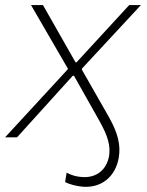

<svg xmlns="http://www.w3.org/2000/svg" viewBox="-32 -540 580 755"><path d="M-12 0H35L254 -242H259L357 -68C393 -5 403 34 397 73C387 129 346 161 289 156C270 155 248 149 230 139L224 176C241 185 270 192 291 194C365 201 422 156 435 80C443 31 433 -15 395 -82L290 -266V-270L522 -520H476L269 -295H265L137 -520H90L235 -270L234 -267Z"/></svg>

Font: Fixel Display ExtraLight
Style: Italic
Weight: 200
Italic angle: -10°
Designer: AlfaBravo + MacPaw
Foundry: Kyrylo Tkachov, Marchela Mozhyna, Serhii Makarenko, Maria Weinstein, Zakhar Kryvoshyya
Version: Version 1.210;Glyphs 3.2 (3217)